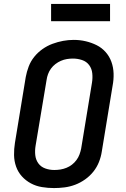

<svg xmlns="http://www.w3.org/2000/svg" viewBox="-20 -949 640 977"><path d="M255 8Q224 8 193.5 3Q163 -2 137 -16Q111 -30 91.5 -51.5Q72 -73 62 -101Q52 -129 51.5 -160Q51 -191 56 -222L111 -557Q116 -584 126 -610.5Q136 -637 154 -659.5Q172 -682 196 -699Q220 -716 247 -726Q274 -736 301 -741Q328 -746 355 -746Q387 -746 416.5 -739Q446 -732 472 -719Q498 -706 517.5 -684Q537 -662 547 -634Q557 -606 558 -575Q559 -544 553 -513L498 -178Q494 -151 483.5 -124.5Q473 -98 455 -75.5Q437 -53 413 -36Q389 -19 362.5 -9Q336 1 308.5 4.5Q281 8 255 8ZM256 -84Q272 -84 287.5 -86.5Q303 -89 318 -95Q333 -101 346 -111Q359 -121 369 -134.5Q379 -148 384.5 -163Q390 -178 393 -193L448 -528Q452 -552 449.5 -576Q447 -600 433.5 -618Q420 -636 397.5 -643.5Q375 -651 351 -651Q336 -651 320.5 -648.5Q305 -646 290 -639.5Q275 -633 262 -623Q249 -613 239.5 -600Q230 -587 224.5 -572Q219 -557 217 -542L161 -207Q157 -183 159.5 -159.5Q162 -136 175 -118Q188 -100 210 -92Q232 -84 256 -84ZM240 -841V-929H540V-841Z"/></svg>

Font: Iosevka Curly SmBdEx
Style: Italic
Weight: 600
Width: 7
Italic angle: -9°
Monospace: yes
Designer: Belleve Invis
Foundry: Belleve Invis
Version: Version 11.1.0; ttfautohint (v1.8.3)